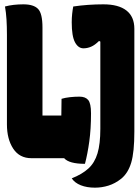

<svg xmlns="http://www.w3.org/2000/svg" viewBox="-20 -730 640 886"><path d="M125 0Q70 0 41 -44Q12 -88 12 -156V-570Q12 -608 10 -640Q8 -672 3 -700Q40 -710 88 -710Q135 -710 155.5 -689Q176 -668 176 -603V-197H263Q263 -215 263.5 -234.5Q264 -254 264 -274Q280 -279 302 -281.5Q324 -284 347 -284Q374 -284 387 -268.5Q400 -253 400 -207Q400 -135 392 -77Q384 -19 372 26Q299 26 276 0ZM311 93Q359 74 388 47.5Q417 21 430 -22.5Q443 -66 443 -135V-538L437 -541Q418 -522 400.5 -514.5Q383 -507 365 -507Q341 -507 326 -535Q311 -563 311 -627Q311 -647 313 -666Q315 -685 318 -700Q351 -705 386.5 -707.5Q422 -710 457 -710Q527 -710 563.5 -681.5Q600 -653 600 -597V-123Q600 -28 585.5 20.5Q571 69 539 95Q511 117 480.5 126.5Q450 136 418 136Q381 136 353 125Q325 114 311 93Z"/></svg>

Font: Recursive Mn Csl St Blk
Style: Regular
Weight: 900
Monospace: yes
Version: Version 1.079;hotconv 1.0.112;makeotfexe 2.5.65598; ttfautoh